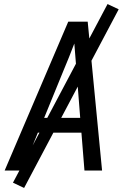

<svg xmlns="http://www.w3.org/2000/svg" viewBox="-20 -842 640 948"><path d="M3 0 317 -735H413L484 0H397L382 -187H167L91 0ZM198 -260H376L358 -490Q355 -524 352.5 -558Q350 -592 347 -627Q334 -592 320 -558Q306 -524 292 -490ZM99 86 44 60 511 -822 566 -796Z"/></svg>

Font: Iosevka SS04 Extended Oblique
Style: Regular
Weight: 400
Width: 7
Italic angle: -9°
Monospace: yes
Designer: Belleve Invis
Foundry: Belleve Invis
Version: Version 19.0.0; ttfautohint (v1.8.4)